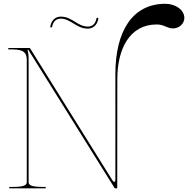

<svg xmlns="http://www.w3.org/2000/svg" viewBox="-20 -1020 1018 1040"><path d="M508.5 -924C504 -925 502.5 -921 502.5 -920C497 -888 477 -876 456 -876C400 -876 371 -930 309 -930C281 -930 258.5 -911 252.5 -877C251.5 -872.5 255.5 -871 256.5 -871C257.5 -871 261.5 -871 262.5 -875.5C268 -905.5 286.5 -919 309 -919C364 -919 392.5 -865 456 -865C482 -865 506 -882 512.5 -918C512.5 -919 513 -923 508.5 -924ZM25 -760V-752.5H31C91 -752.5 125 -748 125 -695V-35C125 -20.5 118.5 -7.5 50 -7.5H30V0H227.5V-7.5H210C141.5 -7.5 135 -20.5 135 -35V-694.5C135 -722.5 133.5 -732 129 -750H133.5L600 -2.5C601 -0.5 603 0 604.5 0H615L615.5 -591.5C615.5 -756.5 683 -887.5 829 -887.5C869.5 -887.5 885.5 -866 916.5 -866C950.5 -866 978.5 -891.5 978.5 -923C978.5 -965 932.5 -999.5 875.5 -999.5C695 -999.5 605 -847 605 -620V-48C605 -39.5 602.5 -35 599 -35C596 -35 592 -38 588.5 -44L143.5 -757.5C143 -758.5 141.5 -760 139.5 -760Z"/></svg>

Font: ZnikomitNo24
Style: Regular
Weight: 500
Designer: gluk
Foundry: gluk
Version: Version 0.55